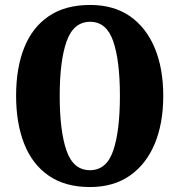

<svg xmlns="http://www.w3.org/2000/svg" viewBox="-20 -745 724 775"><path d="M343 10Q243 10 176.5 -36Q110 -82 77.5 -165Q45 -248 45 -359Q45 -470 77.5 -552Q110 -634 176.5 -679.5Q243 -725 344 -725Q439 -725 504.5 -679.5Q570 -634 604.5 -551.5Q639 -469 639 -358Q639 -247 604.5 -164.5Q570 -82 504 -36Q438 10 343 10ZM343 -58Q410 -58 437 -137Q464 -216 464 -358Q464 -500 437 -578.5Q410 -657 344 -657Q277 -657 249 -578.5Q221 -500 221 -358Q221 -216 248.5 -137Q276 -58 343 -58Z"/></svg>

Font: Noto Serif Sinhala ExtraCondensed Black
Style: Regular
Weight: 900
Width: 2
Designer: Jelle Bosma - Monotype Design Team
Foundry: Monotype Imaging Inc.
Version: Version 2.007; ttfautohint (v1.8.4.7-5d5b)